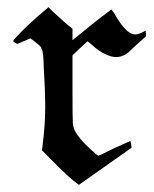

<svg xmlns="http://www.w3.org/2000/svg" viewBox="-20 -494 429 535"><path d="M107 -467 115 -474 128 -461Q162 -429 182 -414V-382L235 -425Q247 -435 261.5 -446Q276 -457 283 -462L290 -468L297 -459Q324 -411 345 -401Q351 -398 357 -398Q365 -398 377 -404Q379 -405 381 -406Q383 -407 384 -408H386Q386 -404 387 -400V-393L369 -377Q349 -359 341 -351Q324 -335 303 -335Q291 -335 276 -342Q255 -351 234 -371L224 -379Q221 -376 213 -369Q205 -362 198 -355L182 -340V-243Q182 -164 183 -151.5Q184 -139 189 -129Q200 -108 228 -82Q252 -60 254 -60Q256 -60 298 -81Q342 -101 343 -101Q344 -100 345.5 -91.5Q347 -83 346 -82L200 21Q173 3 117 -55L97 -75L99 -92Q106 -147 106 -196Q106 -241 102 -305Q101 -349 97 -355Q95 -359 95 -361Q95 -364 77 -378L65 -387L48 -380Q30 -372 29 -372Q28 -371 22.5 -374.5Q17 -378 17 -380Q17 -382 22 -387Q52 -421 107 -467Z"/></svg>

Font: MathJax_Fraktur
Style: Regular
Weight: 400
Version: Version 1.1